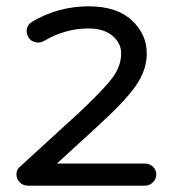

<svg xmlns="http://www.w3.org/2000/svg" viewBox="-20 -575 550 607"><path d="M438 12H69Q53 12 42.5 1.5Q32 -9 32 -24Q32 -41 48 -52L53 -57L228 -217Q307 -291 335 -328.5Q363 -366 363 -406Q363 -439 335.5 -462Q308 -485 260 -485Q186 -485 120 -446Q107 -438 92 -441.5Q77 -445 70 -457Q62 -470 65 -484Q68 -498 81 -506Q164 -555 260 -555Q349 -555 396.5 -511Q444 -467 444 -406Q444 -354 409.5 -304Q375 -254 279 -167L160 -58H438Q453 -58 463.5 -48Q474 -38 474 -24Q474 -9 463.5 1.5Q453 12 438 12Z"/></svg>

Font: Hoogli Semibold
Style: Regular
Weight: 600
Designer: Anand Singh Naorem
Foundry: Brand New Type
Version: Version 1.00 b007